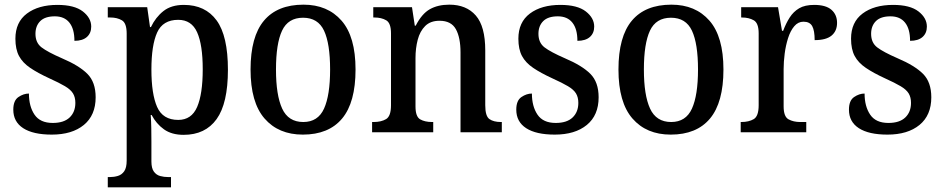

<svg xmlns="http://www.w3.org/2000/svg" viewBox="-20 -567 4049 823"><path d="M202 10Q122 10 79.5 -17.5Q37 -45 37 -97Q37 -136 59 -151Q81 -166 104 -166Q104 -111 128 -75.5Q152 -40 206 -40Q254 -40 278.5 -63.5Q303 -87 303 -126Q303 -150 293 -166.5Q283 -183 258.5 -197.5Q234 -212 192 -231Q142 -254 109.5 -276Q77 -298 61.5 -327Q46 -356 46 -401Q46 -472 95.5 -509Q145 -546 226 -546Q299 -546 335 -518Q371 -490 371 -453Q371 -425 352.5 -408.5Q334 -392 299 -392Q299 -443 277.5 -470Q256 -497 215 -497Q173 -497 152.5 -476.5Q132 -456 132 -422Q132 -384 158 -364Q184 -344 246 -317Q319 -286 354.5 -250.5Q390 -215 390 -150Q390 -73 339.5 -31.5Q289 10 202 10Z M442 236V192H451Q469 192 485.5 187Q502 182 512.5 167Q523 152 523 121V-423Q523 -468 502.5 -480Q482 -492 453 -492H442V-536H611L623 -451H627Q647 -493 680.5 -519.5Q714 -546 768 -546Q860 -546 908.5 -479.5Q957 -413 957 -268Q957 -124 908.5 -56.5Q860 11 767 11Q716 11 683 -12.5Q650 -36 630 -74H626Q628 -48 628.5 -17.5Q629 13 629 39V125Q629 154 639.5 168.5Q650 183 666.5 187.5Q683 192 701 192H713V236ZM744 -53Q801 -53 825 -108.5Q849 -164 849 -270Q849 -375 825 -428.5Q801 -482 744 -482Q678 -482 653.5 -427.5Q629 -373 629 -269Q629 -164 653.5 -108.5Q678 -53 744 -53Z M1278 10Q1174 10 1114 -59Q1054 -128 1054 -269Q1054 -410 1111.5 -478.5Q1169 -547 1281 -547Q1384 -547 1444 -478.5Q1504 -410 1504 -269Q1504 -128 1446.5 -59Q1389 10 1278 10ZM1280 -44Q1343 -44 1369 -101.5Q1395 -159 1395 -269Q1395 -380 1369 -435.5Q1343 -491 1279 -491Q1215 -491 1189 -435.5Q1163 -380 1163 -269Q1163 -159 1189.5 -101.5Q1216 -44 1280 -44Z M1575 0V-44H1582Q1614 -44 1635 -56.5Q1656 -69 1656 -116V-424Q1656 -468 1635.5 -480Q1615 -492 1585 -492H1580V-536H1746L1758 -457H1762Q1788 -508 1822.5 -527.5Q1857 -547 1906 -547Q1979 -547 2019.5 -500.5Q2060 -454 2060 -351V-116Q2060 -69 2078 -56.5Q2096 -44 2127 -44H2131V0H1954V-342Q1954 -406 1934 -442Q1914 -478 1864 -478Q1825 -478 1802.5 -455.5Q1780 -433 1770.5 -396.5Q1761 -360 1761 -318V-111Q1761 -67 1781 -55.5Q1801 -44 1832 -44H1837V0Z M2358 10Q2278 10 2235.5 -17.5Q2193 -45 2193 -97Q2193 -136 2215 -151Q2237 -166 2260 -166Q2260 -111 2284 -75.5Q2308 -40 2362 -40Q2410 -40 2434.5 -63.5Q2459 -87 2459 -126Q2459 -150 2449 -166.5Q2439 -183 2414.5 -197.5Q2390 -212 2348 -231Q2298 -254 2265.5 -276Q2233 -298 2217.5 -327Q2202 -356 2202 -401Q2202 -472 2251.5 -509Q2301 -546 2382 -546Q2455 -546 2491 -518Q2527 -490 2527 -453Q2527 -425 2508.5 -408.5Q2490 -392 2455 -392Q2455 -443 2433.5 -470Q2412 -497 2371 -497Q2329 -497 2308.5 -476.5Q2288 -456 2288 -422Q2288 -384 2314 -364Q2340 -344 2402 -317Q2475 -286 2510.5 -250.5Q2546 -215 2546 -150Q2546 -73 2495.5 -31.5Q2445 10 2358 10Z M2855 10Q2751 10 2691 -59Q2631 -128 2631 -269Q2631 -410 2688.5 -478.5Q2746 -547 2858 -547Q2961 -547 3021 -478.5Q3081 -410 3081 -269Q3081 -128 3023.5 -59Q2966 10 2855 10ZM2857 -44Q2920 -44 2946 -101.5Q2972 -159 2972 -269Q2972 -380 2946 -435.5Q2920 -491 2856 -491Q2792 -491 2766 -435.5Q2740 -380 2740 -269Q2740 -159 2766.5 -101.5Q2793 -44 2857 -44Z M3155 0V-44H3158Q3190 -44 3211 -56.5Q3232 -69 3232 -116V-424Q3232 -468 3211 -480Q3190 -492 3160 -492H3157V-536H3315L3332 -435H3337Q3349 -467 3365 -492Q3381 -517 3405.5 -531.5Q3430 -546 3470 -546Q3520 -546 3544 -525Q3568 -504 3568 -469Q3568 -434 3544.5 -414.5Q3521 -395 3472 -395Q3472 -436 3461.5 -455Q3451 -474 3424 -474Q3401 -474 3384.5 -454.5Q3368 -435 3358 -403.5Q3348 -372 3343.5 -337Q3339 -302 3339 -271V-111Q3339 -67 3360 -55.5Q3381 -44 3410 -44H3436V0Z M3784 10Q3704 10 3661.5 -17.5Q3619 -45 3619 -97Q3619 -136 3641 -151Q3663 -166 3686 -166Q3686 -111 3710 -75.5Q3734 -40 3788 -40Q3836 -40 3860.5 -63.5Q3885 -87 3885 -126Q3885 -150 3875 -166.5Q3865 -183 3840.5 -197.5Q3816 -212 3774 -231Q3724 -254 3691.5 -276Q3659 -298 3643.5 -327Q3628 -356 3628 -401Q3628 -472 3677.5 -509Q3727 -546 3808 -546Q3881 -546 3917 -518Q3953 -490 3953 -453Q3953 -425 3934.5 -408.5Q3916 -392 3881 -392Q3881 -443 3859.5 -470Q3838 -497 3797 -497Q3755 -497 3734.5 -476.5Q3714 -456 3714 -422Q3714 -384 3740 -364Q3766 -344 3828 -317Q3901 -286 3936.5 -250.5Q3972 -215 3972 -150Q3972 -73 3921.5 -31.5Q3871 10 3784 10Z"/></svg>

Font: Noto Serif Khmer SemiCondensed Medium
Style: Regular
Weight: 500
Width: 4
Designer: Danh Hong and the Monotype Design Team
Foundry: Monotype Imaging Inc.
Version: Version 2.004; ttfautohint (v1.8.4.7-5d5b)